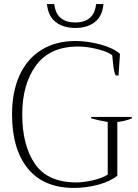

<svg xmlns="http://www.w3.org/2000/svg" viewBox="-20 -911 677 941"><path d="M210 -891H246Q256 -801 349 -801Q441 -801 451 -891H487Q482 -832 445 -803Q408 -774 349 -774Q290 -774 253 -803Q216 -832 210 -891ZM39 -350Q39 -461 76 -542Q113 -623 183 -666.5Q253 -710 350 -710Q411 -710 474 -692.5Q537 -675 568 -647L561 -541H547Q538 -560 534.5 -597Q531 -634 530 -640Q512 -656 460 -669.5Q408 -683 363 -683Q225 -683 157 -591Q89 -499 89 -350Q89 -198 151.5 -107.5Q214 -17 354 -17Q387 -17 431.5 -26.5Q476 -36 508 -55V-313Q461 -321 427 -331V-338H626V-331Q597 -318 555 -313V-50Q519 -21 460.5 -5.5Q402 10 342 10Q194 10 116.5 -85Q39 -180 39 -350Z"/></svg>

Font: Trirong ExtraLight
Style: Regular
Weight: 275
Designer: Katatrad Team
Foundry: CadsonDemak
Version: Version 1.001